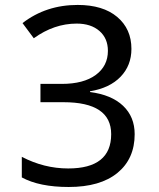

<svg xmlns="http://www.w3.org/2000/svg" viewBox="-20 -744 640 774"><path d="M342.8 -376V-373Q429.7 -361.8 476.3 -317.4Q522.9 -272.9 522.9 -203.1Q522.9 -104 453.6 -47.1Q384.3 9.8 256.8 9.8Q138.7 9.8 67.9 -28.8V-111.8Q157.7 -64.9 254.9 -64.9Q428.2 -64.9 428.2 -203.1Q428.2 -332 235.8 -332H143.1V-405.8H229Q316.9 -405.8 366 -441.9Q415 -478 415 -539.1Q415 -589.4 380.9 -619.1Q346.7 -648.9 289.1 -648.9Q198.2 -648.9 116.2 -589.8L70.8 -650.9Q165.5 -724.1 293 -724.1Q395 -724.1 452.4 -675.8Q509.8 -627.4 509.8 -546.9Q509.8 -480 466.1 -434.6Q422.4 -389.2 342.8 -376Z"/></svg>

Font: Apple Sans Adjectives
Style: Regular
Weight: 400
Monospace: yes
Foundry: Apple Sans Adjectives
Version: Version 0.01